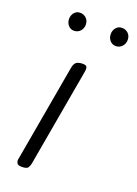

<svg xmlns="http://www.w3.org/2000/svg" viewBox="-136 -759 582 816"><g transform="rotate(20 155.0 -350.5)"><path d="M71.5 0Q53 0 48.8 -8.5Q44.5 -17 46 -24L124 -467Q126 -479 130.8 -486.5Q135.5 -494 144 -497.2Q152.5 -500.5 166 -500.5Q180.5 -500.5 184 -493.8Q187.5 -487 184.5 -470L106.5 -27Q105.5 -21.5 100.5 -10.8Q95.5 0 71.5 0ZM270.5 -619Q254.5 -619 244 -631Q233.5 -643 233.5 -660.5Q233.5 -676.5 243.5 -688.8Q253.5 -701 270.5 -701Q287 -701 298.5 -690Q310 -679 310 -660.5Q310 -643.5 298.8 -631.2Q287.5 -619 270.5 -619ZM81 -619.5Q65.5 -619.5 55.2 -631.5Q45 -643.5 45 -660.5Q45 -676.5 55 -688.5Q65 -700.5 81 -700.5Q97.5 -700.5 109 -689.5Q120.5 -678.5 120.5 -660.5Q120.5 -643.5 109.5 -631.5Q98.5 -619.5 81 -619.5Z"/></g></svg>

Font: Edu AU VIC WA NT Hand
Style: Regular
Weight: 400
Designer: Tina and Corey Anderson, Eben Sorkin, Mirko Velimirovic
Foundry: Google for Education
Version: Version 1.001